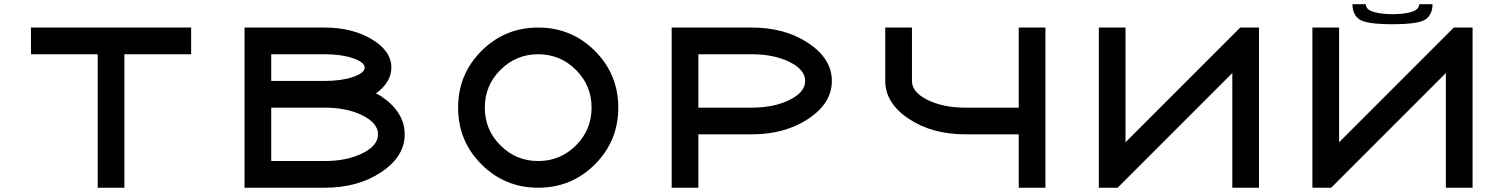

<svg xmlns="http://www.w3.org/2000/svg" viewBox="-20 -879 7040 899"><path d="M562.5 -625V0H437.5V-625H125V-750H875V-625Z M1500 -750Q1628.9 -750 1720.7 -695.3Q1812.5 -640.6 1812.5 -562.5Q1812.5 -494.1 1740.2 -441.4Q1753.9 -435.5 1765.6 -427.7Q1875 -353.5 1875 -250Q1875 -146.5 1765.6 -73.2Q1656.2 0 1500 0H1125V-750ZM1500 -125Q1603.5 -125 1676.8 -161.1Q1750 -197.3 1750 -250Q1750 -302.7 1676.8 -338.9Q1603.5 -375 1500 -375H1250V-125ZM1500 -500Q1578.1 -500 1632.8 -518.6Q1687.5 -537.1 1687.5 -562.5Q1687.5 -587.9 1632.8 -606.4Q1578.1 -625 1500 -625H1250V-500Z M2500 -125Q2603.5 -125 2676.8 -198.2Q2750 -271.5 2750 -375Q2750 -478.5 2676.8 -551.8Q2603.5 -625 2500 -625Q2396.5 -625 2323.2 -551.8Q2250 -478.5 2250 -375Q2250 -271.5 2323.2 -198.2Q2396.5 -125 2500 -125ZM2500 0Q2343.8 0 2234.4 -109.4Q2125 -218.8 2125 -375Q2125 -531.2 2234.4 -640.6Q2343.8 -750 2500 -750Q2656.2 -750 2765.6 -640.6Q2875 -531.2 2875 -375Q2875 -218.8 2765.6 -109.4Q2656.2 0 2500 0Z M3125 -750H3500Q3656.2 -750 3765.6 -676.8Q3875 -603.5 3875 -500Q3875 -396.5 3765.6 -323.2Q3656.2 -250 3500 -250H3250V0H3125ZM3250 -625V-375H3500Q3603.5 -375 3676.8 -411.1Q3750 -447.3 3750 -500Q3750 -552.7 3676.8 -588.9Q3603.5 -625 3500 -625Z M4125 -500V-750H4250V-500Q4250 -447.3 4323.2 -411.1Q4396.5 -375 4500 -375H4750V-750H4875V0H4750V-250H4500Q4343.8 -250 4234.4 -323.2Q4125 -396.5 4125 -500Z M5750 -537.1 5212.9 0H5125V-750H5250V-212.9L5787.1 -750H5875V0H5750Z M6750 -537.1 6212.9 0H6125V-750H6250V-212.9L6787.1 -750H6875V0H6750ZM6625 -859.4H6687.5Q6687.5 -812.5 6656.2 -789.1Q6625 -765.6 6500 -765.6Q6375 -765.6 6343.8 -789.1Q6312.5 -812.5 6312.5 -859.4H6375Q6375 -834 6412.1 -823.2Q6449.2 -812.5 6500 -812.5Q6552.7 -812.5 6588.9 -823.2Q6625 -834 6625 -859.4Z"/></svg>

Font: Xanmono
Style: Regular
Weight: 400
Designer: GGBotNet
Foundry: GGBotNet
Version: 1.00